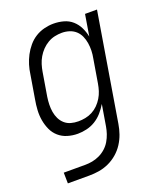

<svg xmlns="http://www.w3.org/2000/svg" viewBox="-138 -617 775 920"><g transform="rotate(-20 250.0 -156.5)"><path d="M48 215 47 160H157Q175 160 193.5 156.5Q212 153 230 144.5Q248 136 263 122.5Q278 109 288 92Q298 75 304 57Q310 39 313 21L331 -87Q318 -65 301.5 -46.5Q285 -28 264.5 -15.5Q244 -3 220.5 2.5Q197 8 175 8Q148 8 123 0.5Q98 -7 79 -23.5Q60 -40 49.5 -63Q39 -86 34.5 -111.5Q30 -137 31.5 -164Q33 -191 38 -218L58 -338Q61 -361 68 -384Q75 -407 86.5 -429Q98 -451 114.5 -470.5Q131 -490 152 -503Q173 -516 197 -522Q221 -528 244 -528Q271 -528 296 -521Q321 -514 339.5 -497.5Q358 -481 369 -458.5Q380 -436 385 -411L403 -520H464L373 30Q369 55 360.5 79.5Q352 104 337.5 126.5Q323 149 302 167Q281 185 256.5 196Q232 207 207 211Q182 215 157 215ZM198 -47Q215 -47 233.5 -50.5Q252 -54 269 -63Q286 -72 299.5 -85.5Q313 -99 323 -115.5Q333 -132 338.5 -149.5Q344 -167 347 -185L367 -305Q371 -325 371.5 -344.5Q372 -364 369 -383Q366 -402 358.5 -419Q351 -436 337.5 -448.5Q324 -461 305.5 -467Q287 -473 267 -473Q249 -473 230.5 -469Q212 -465 195 -455Q178 -445 164.5 -431Q151 -417 141 -400Q131 -383 125.5 -365Q120 -347 117 -329L97 -209Q94 -189 93.5 -170Q93 -151 96 -132.5Q99 -114 107 -97.5Q115 -81 128.5 -69Q142 -57 160 -52Q178 -47 198 -47Z"/></g></svg>

Font: Iosevka Light
Style: Italic
Weight: 300
Italic angle: -9°
Monospace: yes
Designer: Belleve Invis
Foundry: Belleve Invis
Version: Version 32.5.0; ttfautohint (v1.8.4)